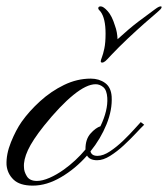

<svg xmlns="http://www.w3.org/2000/svg" viewBox="-20 -581 527 602"><path d="M83 1Q42 1 22.5 -17.8Q2.9 -36.6 0.5 -64Q-1 -97.2 14.4 -135.3Q29.8 -173.3 47.9 -199.2Q71.8 -232.9 106 -263.9Q140.1 -294.9 180.9 -314.7Q221.7 -334.5 264.6 -334.5Q290.5 -334.5 309.3 -321Q328.1 -307.6 330.1 -278.3Q332.5 -236.8 314 -191.2Q295.4 -145.5 263.7 -106.4Q267.1 -92.3 285.6 -92.3Q303.7 -92.3 325.2 -106.7Q346.7 -121.1 366.9 -140.6Q387.2 -160.2 401.9 -176.8Q416.5 -193.4 421.4 -198.2L432.1 -189.9Q422.9 -181.2 405.8 -162.8Q388.7 -144.5 367.9 -125.2Q347.2 -106 325.4 -92.3Q303.7 -78.6 284.7 -78.6Q261.2 -78.6 252.9 -93.3Q216.8 -52.2 171.6 -25.6Q126.5 1 83 1ZM95.7 -13.7Q112.8 -13.7 135.3 -23.4Q157.7 -33.2 180.2 -49.3Q217.8 -76.2 248 -112.3V-114.3Q248 -144.5 263.9 -162.4Q279.8 -180.2 294.9 -185.1Q318.8 -234.9 316.4 -274.4Q314.9 -298.3 304 -307.6Q293 -316.9 279.8 -316.9Q251.5 -316.9 210.2 -283.4Q168.9 -250 118.2 -187Q82 -141.6 67.6 -110.4Q53.2 -79.1 55.2 -56.2Q55.2 -43 64.2 -28.3Q73.2 -13.7 95.7 -13.7ZM300.3 -384.8Q295.9 -384.8 295.9 -388.7Q295.9 -392.1 299.3 -400.9Q303.2 -410.6 307.1 -428.7Q311 -446.8 311 -475.6Q311 -523.4 295.4 -544.4Q292 -548.3 290 -550.5Q288.1 -552.7 288.1 -555.2Q288.1 -561 295.9 -561Q304.2 -561 317.6 -546.1Q331.1 -531.2 340.3 -501Q344.2 -490.7 346.2 -479.7Q348.1 -468.8 348.6 -458Q384.8 -491.2 413.1 -512.7Q441.4 -534.2 466.3 -552.2Q473.6 -557.6 477.5 -559.3Q481.4 -561 483.9 -561Q486.8 -561 486.8 -559.1Q486.8 -556.2 483.9 -552.7Q481 -549.3 466.3 -536.6Q458.5 -530.3 434.1 -508.8Q409.7 -487.3 380.6 -460Q351.6 -432.6 329.1 -408.7Q315.4 -393.6 310.1 -389.2Q304.7 -384.8 300.3 -384.8Z"/></svg>

Font: Pinyon Script
Style: Regular
Weight: 400
Designer: Nicole Fally, Eben Sorkin
Foundry: Sorkin Type Co.
Version: Version 1.008; ttfautohint (v1.8.4.7-5d5b)